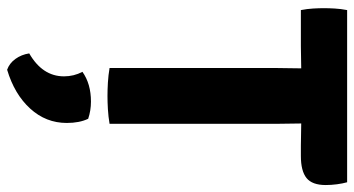

<svg xmlns="http://www.w3.org/2000/svg" viewBox="-253 -470 1018 552"><g transform="rotate(90 256.0 -194.0)"><path d="M175.5 -477Q175.5 -497.5 176 -513.8Q176.5 -530 176.5 -551H175.5Q164.5 -551 144 -550.5Q123.5 -550 112.5 -550H9Q5.5 -568 4.5 -585.2Q3.5 -602.5 3.5 -616Q3.5 -630 4.5 -647.5Q5.5 -665 9 -683H504Q507.5 -670.5 509.8 -653.8Q512 -637 512 -621.5Q512 -582.5 491.8 -566.2Q471.5 -550 428.5 -550H399Q388 -550 367.5 -550.5Q347 -551 336 -551H335Q335 -530 335.5 -513.8Q336 -497.5 336 -477V0Q315.5 3.5 294 4.8Q272.5 6 256 6Q239 6 217.5 4.8Q196 3.5 175.5 0ZM321.5 61.5Q333.5 86.5 333.5 123Q333.5 183 292.2 228.2Q251 273.5 180.5 294.5Q162 288 149.5 270.8Q137 253.5 133.5 231Q199.5 193 199.5 131Q199.5 102.5 186.5 78Q221 53.5 272 53.5Q298 53.5 321.5 61.5Z"/></g></svg>

Font: Signika SC
Style: Bold
Weight: 700
Designer: Anna Giedryś
Foundry: Anna Giedryś
Version: Version 2.000; ttfautohint (v1.8.3) -l 8 -r 50 -G 200 -x 9 -